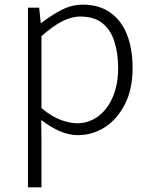

<svg xmlns="http://www.w3.org/2000/svg" viewBox="-20 -567 645 824"><path d="M100 237V-534H148L155 -468H157Q196 -499 241.5 -523Q287 -547 335 -547Q406 -547 453.5 -513Q501 -479 525 -418.5Q549 -358 549 -275Q549 -184 516 -119.5Q483 -55 430 -21Q377 13 314 13Q277 13 237 -4Q197 -21 157 -52L158 46V237ZM310 -38Q361 -38 401 -67.5Q441 -97 464 -150.5Q487 -204 487 -274Q487 -338 471 -388.5Q455 -439 419.5 -467.5Q384 -496 324 -496Q286 -496 245 -474.5Q204 -453 158 -412V-103Q201 -67 240.5 -52.5Q280 -38 310 -38Z"/></svg>

Font: Noto Sans JP Thin Light
Style: Regular
Weight: 300
Version: Version 2.004-H2;hotconv 1.0.118;makeotfexe 2.5.65603